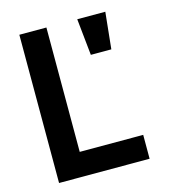

<svg xmlns="http://www.w3.org/2000/svg" viewBox="-110 -838 851 932"><g transform="rotate(-15 315.5 -372.5)"><path d="M72 -745H208V-120H527V0H72ZM363 -745H504L485 -561H382Z"/></g></svg>

Font: Eudoxus Sans
Style: Bold
Weight: 700
Designer: Stijn de Vries
Foundry: tokotype
Version: Version 2.005